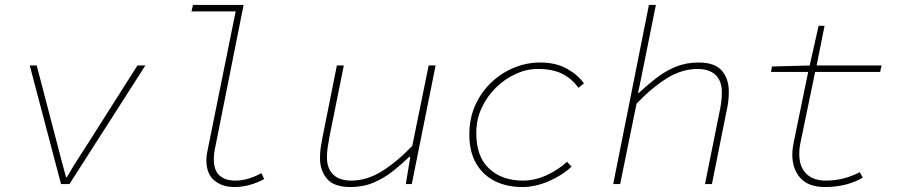

<svg xmlns="http://www.w3.org/2000/svg" viewBox="-20 -742 3640 774"><path d="M226 0 100 -478H128L210 -164Q219 -130 228 -95Q237 -60 246 -28H250Q268 -60 290 -94.5Q312 -129 336 -166L534 -478H566L260 0Z M924 12Q876 12 844 -14.5Q812 -41 812 -96Q812 -107 813.5 -118Q815 -129 818 -142L930 -696H752L758 -722H962L848 -150Q845 -137 843.5 -124Q842 -111 842 -100Q842 -55 865 -34.5Q888 -14 928 -14Q954 -14 980 -21.5Q1006 -29 1034 -44L1045 -20Q1017 -5 986.5 3.5Q956 12 924 12Z M1393 12Q1326 12 1298 -21.5Q1270 -55 1270 -104Q1270 -128 1273 -147.5Q1276 -167 1280 -188L1338 -478H1366L1308 -190Q1304 -168 1301 -148.5Q1298 -129 1298 -108Q1298 -63 1323 -38.5Q1348 -14 1396 -14Q1459 -14 1520 -52Q1581 -90 1642 -154L1708 -478H1736L1640 0H1616L1634 -110H1630Q1597 -78 1561 -50Q1525 -22 1484 -5Q1443 12 1393 12Z M2086 12Q2023 12 1975 -12Q1927 -36 1899.5 -83Q1872 -130 1872 -200Q1872 -265 1896 -318Q1920 -371 1960.5 -409.5Q2001 -448 2052 -469Q2103 -490 2158 -490Q2220 -490 2264.5 -465.5Q2309 -441 2334 -406L2312 -388Q2284 -426 2245.5 -445Q2207 -464 2148 -464Q2103 -464 2059 -444Q2015 -424 1979 -388.5Q1943 -353 1921.5 -306.5Q1900 -260 1900 -206Q1900 -110 1952 -62Q2004 -14 2088 -14Q2135 -14 2182 -35Q2229 -56 2266 -90L2284 -70Q2245 -34 2191 -11Q2137 12 2086 12Z M2452 0 2596 -722H2624L2562 -414L2552 -368H2556Q2590 -400 2626.5 -428Q2663 -456 2704.5 -473Q2746 -490 2796 -490Q2862 -490 2890 -457Q2918 -424 2918 -374Q2918 -350 2915.5 -330.5Q2913 -311 2908 -290L2850 0H2822L2880 -288Q2885 -311 2887.5 -330Q2890 -349 2890 -370Q2890 -415 2865 -439.5Q2840 -464 2792 -464Q2729 -464 2668.5 -426.5Q2608 -389 2546 -324L2480 0Z M3306 12Q3239 12 3206.5 -24.5Q3174 -61 3174 -118Q3174 -135 3176.5 -150Q3179 -165 3182 -180L3238 -452H3088L3092 -474L3244 -478L3280 -638H3304L3272 -478H3534L3528 -452H3266L3208 -172Q3205 -159 3203.5 -146.5Q3202 -134 3202 -122Q3202 -69 3230.5 -41.5Q3259 -14 3308 -14Q3349 -14 3383.5 -23.5Q3418 -33 3446 -48L3458 -26Q3428 -8 3389.5 2Q3351 12 3306 12Z"/></svg>

Font: Source Code Pro ExtraLight ExtraLight
Style: Italic
Weight: 250
Italic angle: -11°
Monospace: yes
Version: Version 1.016;hotconv 1.0.116;makeotfexe 2.5.65601